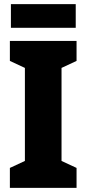

<svg xmlns="http://www.w3.org/2000/svg" viewBox="-20 -913 420 933"><path d="M348 -893H33V-778H348ZM352 0V-97L279 -131V-583L352 -617V-714H28V-617L101 -583V-131L28 -97V0Z"/></svg>

Font: Noto Sans Condensed Black
Style: Regular
Weight: 900
Width: 3
Designer: Monotype Design Team
Foundry: Monotype Imaging Inc.
Version: Version 2.013